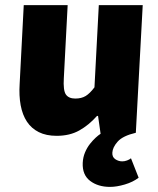

<svg xmlns="http://www.w3.org/2000/svg" viewBox="-20 -520 618 752"><path d="M73 -500H245L230 -214Q227 -166 238 -150Q249 -134 275 -134Q299 -134 315.5 -144Q332 -154 350 -178L367 -500H539L512 0Q461 12 441 34.5Q421 57 420 78Q419 95 431.5 103.5Q444 112 459 112Q468 112 477.5 108.5Q487 105 493 100L523 176Q501 193 469 202.5Q437 212 411 212Q364 212 333 188.5Q302 165 304 118Q305 96 313 77Q321 58 332.5 43.5Q344 29 355 19Q366 9 374 4L364 -66H360Q328 -30 290.5 -9Q253 12 202 12Q161 12 132 -2.5Q103 -17 85.5 -43.5Q68 -70 61 -107.5Q54 -145 57 -192Z"/></svg>

Font: Kilde Sans Black
Style: Regular
Weight: 900
Italic angle: -3°
Designer: Paul D. Hunt
Foundry: Adobe Systems Incorporated
Version: Version 1.050;PS Version 1.000;hotconv 1.0.70;makeotf.lib2.5